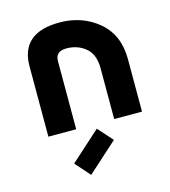

<svg xmlns="http://www.w3.org/2000/svg" viewBox="-116 -640 867 977"><g transform="rotate(-15 317.5 -151.5)"><path d="M331.5 24.4 400.9 102.1 243.2 244.1 174.3 166ZM83 0V-370.1Q83 -546.9 288.1 -546.9Q407.2 -546.4 491.5 -475.6Q575.7 -404.8 576.2 -277.8V0H429.7V-269.5Q429.2 -341.8 387.5 -376Q345.7 -410.2 287.6 -410.2Q229.5 -410.2 229.5 -359.4V0Z"/></g></svg>

Font: New Shape
Style: Bold
Weight: 700
Designer: Wojciech Kalinowski "wmk69" (wmk69@o2.pl)
Foundry: Wojciech Kalinowski "wmk69" (wmk69@o2.pl)
Version: Version 2.1.1; 2021-05-14